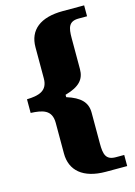

<svg xmlns="http://www.w3.org/2000/svg" viewBox="-131 -828 714 1019"><g transform="rotate(-15 226.0 -318.5)"><path d="M320 123H437V62H391C336 62 328 29 328 -30V-200C328 -256 295 -290 219 -314V-327C298 -349 328 -383 328 -439V-609C328 -667 336 -700 391 -700H437V-760H320C195 -760 130 -706 130 -612V-441C130 -371 79 -359 15 -357V-282C79 -279 130 -269 130 -197V-28C130 65 195 123 320 123Z"/></g></svg>

Font: Noto Serif Lao Black
Style: Regular
Weight: 900
Designer: Monotype Design Team
Foundry: Monotype Imaging Inc.
Version: Version 2.003